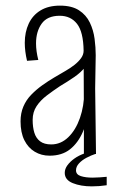

<svg xmlns="http://www.w3.org/2000/svg" viewBox="-20 -546 427 682"><path d="M278 0V-137L277 -366Q276 -433 253.5 -461.5Q231 -490 192 -490Q148 -490 128 -462Q108 -434 108 -392Q108 -378 110 -363.5Q112 -349 116 -333L76 -330Q72 -347 70 -363Q68 -379 68 -394Q68 -432 82 -462Q96 -492 124 -509Q152 -526 193 -526Q235 -526 260.5 -509.5Q286 -493 299 -466Q312 -439 316 -408Q320 -377 320 -350L318 -232L321 1ZM156 7Q127 7 103.5 -7Q80 -21 66.5 -48Q53 -75 53 -115Q53 -144 63 -167.5Q73 -191 91 -209.5Q109 -228 130 -243Q151 -258 173 -271Q193 -283 211.5 -293.5Q230 -304 244.5 -315.5Q259 -327 268 -339.5Q277 -352 277 -366L299 -356Q299 -329 283.5 -309Q268 -289 244 -272.5Q220 -256 193 -240Q169 -224 146.5 -207Q124 -190 110 -169Q96 -148 96 -120Q96 -94 102 -74.5Q108 -55 122.5 -44Q137 -33 162 -33Q196 -33 222.5 -58.5Q249 -84 264 -127Q279 -170 279 -220L306 -267Q305 -214 298 -165Q291 -116 274 -77Q257 -38 228.5 -15.5Q200 7 156 7ZM306 116Q267 116 238.5 104.5Q210 93 210 68Q210 54 219.5 41Q229 28 244.5 17Q260 6 280 -1L321 0Q303 6 287 14.5Q271 23 260.5 34.5Q250 46 250 59Q250 74 267 79.5Q284 85 309 85Q320 85 334.5 84Q349 83 359 82V112Q346 114 332.5 115Q319 116 306 116Z"/></svg>

Font: Truculenta ExtraLight
Style: Regular
Weight: 250
Version: Version 1.002